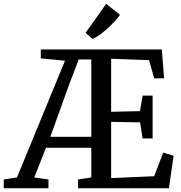

<svg xmlns="http://www.w3.org/2000/svg" viewBox="-41 -1008 968 1028"><path d="M-21 0V-47L50 -58L307 -683L177.5 -695.5V-743H825.5L837.5 -588.5H784.5L757 -686L554 -693.5V-409.5L708.5 -413L722.5 -496H776V-266.5H722.5L709 -353L554 -355.5V-54.5L784.5 -64.5L832.5 -191L888.5 -174L863.5 0H377V-47L448 -58V-217H205.5L142.5 -58L218.5 -47V0ZM228.5 -275.5H448V-689.5H380.5L330 -557.5ZM454.5 -800 417 -832 527.5 -987.5 601.5 -928.5Q588.5 -910.5 570.8 -891.5Q553 -872.5 533.2 -854.5Q513.5 -836.5 493.5 -822.2Q473.5 -808 455.5 -800Z"/></svg>

Font: Merriweather 24pt SemiCondensed
Style: Regular
Weight: 400
Width: 4
Designer: Eben Sorkin
Foundry: Eben Sorkin
Version: Version 2.100